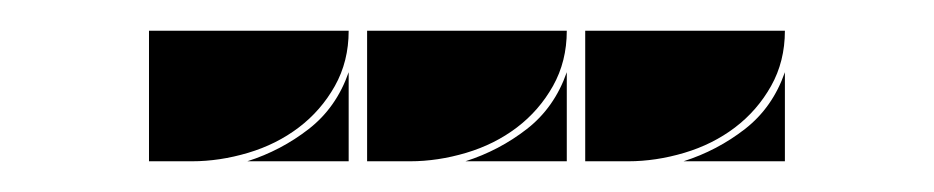

<svg xmlns="http://www.w3.org/2000/svg" viewBox="-20 -17 608 125"><path d="M361 3H491Q491 23 482 39Q473 55 458.5 66Q444 77 425.5 82.5Q407 88 389 88H361ZM219 3H349Q349 23 340 39Q331 55 316.5 66Q302 77 283.5 82.5Q265 88 247 88H219ZM77 3H207Q207 23 198 39Q189 55 174.5 66Q160 77 141.5 82.5Q123 88 105 88H77ZM425 88Q447 81 465 67Q483 53 491 30V88ZM283 88Q305 81 323 67Q341 53 349 30V88ZM141 88Q163 81 181 67Q199 53 207 30V88Z"/></svg>

Font: CAT DyFa
Style: Regular
Weight: 400
Designer: Peter Wiegel
Foundry: Peter Wiegel
Version: Version 1.001; ttfautohint (v1.3)